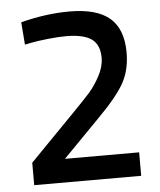

<svg xmlns="http://www.w3.org/2000/svg" viewBox="-50 -714 630 758"><g transform="rotate(-5 265.0 -335.5)"><path d="M479 0H55V-89L228 -266Q280 -319 302.5 -344.5Q325 -370 344.5 -406.5Q364 -443 364 -478Q364 -530 332 -552.5Q300 -575 232 -575Q200 -575 158.5 -570.5Q117 -566 92 -561L67 -556L60 -645Q160 -671 253 -671Q361 -671 412.5 -627Q464 -583 464 -490Q464 -419 434 -367Q404 -315 328 -239L185 -93H479Z"/></g></svg>

Font: TypoPRO Titillium Text
Style: 600 wt
Weight: 600
Designer: Accademia di Belle Arti di Urbino and others
Foundry: Accademia di Belle Arti di Urbino and others.
Version: Version 25.000